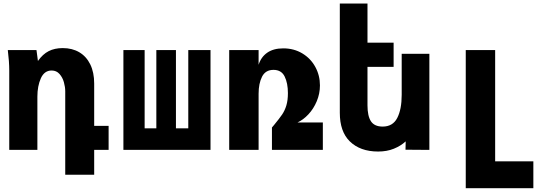

<svg xmlns="http://www.w3.org/2000/svg" viewBox="-20 -826 3040 1058"><path d="M23 -550H181L189 -490Q215.5 -527.5 248.2 -544.2Q281 -561 326 -561Q378 -561 417 -538Q456 -515 477.5 -471Q499 -427 499 -366V-132.5H578.5V0H499V137H339.5V-323.5Q339.5 -346 332.2 -372.5Q325 -399 308 -418.2Q291 -437.5 264.5 -437.5Q224.5 -437.5 205.2 -394.8Q186 -352 186 -293.5V0H31V-437Q31 -486 23 -550Z M1140 0H660V-550H777V-119H841.5V-550H949.5V-119H1017.5V-550H1140Z M1243 -550H1405V-469Q1418.5 -512 1452.8 -535.8Q1487 -559.5 1541 -559.5Q1599.5 -559.5 1645.8 -531.8Q1692 -504 1717.5 -457.2Q1743 -410.5 1743 -355.5Q1743 -310 1725.5 -268.2Q1708 -226.5 1679.5 -196Q1651 -165.5 1619 -151H1759V0H1478.5V-123.5L1490 -137Q1520 -173.5 1534.8 -195.2Q1549.5 -217 1558 -245.2Q1566.5 -273.5 1566.5 -313Q1566.5 -368 1548.5 -404.5Q1530.5 -441 1487 -441Q1443 -441 1424 -403.5Q1405 -366 1405 -309.5V0H1243Z M1907 -47.5Q1852.5 -101.5 1852.5 -204.5V-806.5H2005V-591H2149V-457.5H2005V-245.5Q2005 -186.5 2024.2 -157.5Q2043.5 -128.5 2088.5 -128.5Q2144.5 -128.5 2169 -176Q2193.5 -223.5 2193.5 -303.5V-529.5H2346V0L2214.5 -1L2215.5 -47Q2188.5 -22 2150.2 -6.5Q2112 9 2063.5 9Q1964.5 9 1907 -47.5Z M2546.5 -550H2708.5V63H2919V211H2546.5Z"/></svg>

Font: JuliaMono Black
Style: Regular
Weight: 900
Monospace: yes
Designer: cormullion
Foundry: corm
Version: Version 0.054; ttfautohint (v1.8.4)